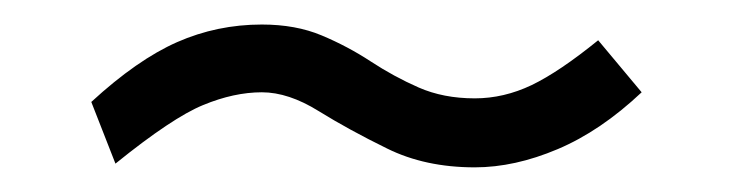

<svg xmlns="http://www.w3.org/2000/svg" viewBox="-20 -305 593 155"><path d="M498 -230.5 462.9 -272.5Q431.6 -247.1 409.2 -236.3Q386.7 -225.6 363.3 -225.6Q337.9 -225.6 317.9 -234.4Q297.9 -243.2 279.3 -255.4Q260.7 -267.6 239.7 -276.4Q218.8 -285.2 191.4 -285.2Q155.3 -285.2 123 -271Q90.8 -256.8 53.7 -222.7L73.2 -172.9Q119.1 -210 144 -220.2Q168.9 -230.5 191.4 -230.5Q212.9 -230.5 237.3 -215.3Q261.7 -200.2 292.5 -185.1Q323.2 -169.9 363.3 -169.9Q395.5 -169.9 430.2 -184.6Q464.8 -199.2 498 -230.5Z"/></svg>

Font: Namkio Khamti Book
Style: Regular
Weight: 500
Designer: Debbi Hosken
Foundry: SIL International
Version: Version 3.917